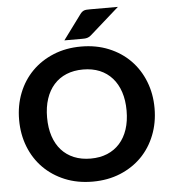

<svg xmlns="http://www.w3.org/2000/svg" viewBox="-61 -987 933 1050"><g transform="rotate(-5 405.5 -462.0)"><path d="M777 -363Q777 -283.5 750.2 -215.5Q723.5 -147.5 674.8 -98Q626 -48.5 557.5 -20.2Q489 8 405.5 8Q322 8 253.5 -20.2Q185 -48.5 136 -98Q87 -147.5 60.2 -215.5Q33.5 -283.5 33.5 -363Q33.5 -442.5 60.2 -510.2Q87 -578 136 -627.5Q185 -677 253.5 -705.2Q322 -733.5 405.5 -733.5Q489 -733.5 557.5 -705.2Q626 -677 674.8 -627.2Q723.5 -577.5 750.2 -509.8Q777 -442 777 -363ZM623.5 -363Q623.5 -420 608.5 -465.2Q593.5 -510.5 565.2 -542.2Q537 -574 496.8 -590.8Q456.5 -607.5 405.5 -607.5Q354.5 -607.5 314 -590.8Q273.5 -574 245.2 -542.2Q217 -510.5 202 -465.2Q187 -420 187 -363Q187 -305.5 202 -260.2Q217 -215 245.2 -183.5Q273.5 -152 314 -135.2Q354.5 -118.5 405.5 -118.5Q456.5 -118.5 496.8 -135.2Q537 -152 565.2 -183.5Q593.5 -215 608.5 -260.2Q623.5 -305.5 623.5 -363ZM625.5 -932 464 -789Q458.5 -784.5 453.5 -781.8Q448.5 -779 443.2 -777.5Q438 -776 431.8 -775.5Q425.5 -775 418 -775H318L418 -910.5Q423.5 -918 428.8 -922.2Q434 -926.5 440.2 -928.8Q446.5 -931 454.5 -931.5Q462.5 -932 473 -932Z"/></g></svg>

Font: LatoLatin Heavy
Style: Regular
Weight: 800
Designer: Lukasz Dziedzic with Adam Twardoch and Botio Nikoltchev
Foundry: tyPoland Lukasz Dziedzic
Version: Version 2.015; 2015-08-06; http://www.latofonts.com/